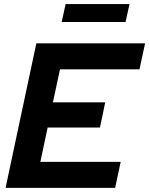

<svg xmlns="http://www.w3.org/2000/svg" viewBox="-20 -910 723 930"><path d="M7 0 156 -700H682.7L655.6 -574.1H270.6L236.2 -414.2H489.6L464.2 -292.1H210.8L175.4 -125.9H564.6L537.7 0ZM278.7 -803.5 297.9 -890.2H607.3L588.2 -803.5Z"/></svg>

Font: Red Hat Display
Style: Italic
Weight: 300
Italic angle: -12°
Designer: Pentagram, MCKL
Foundry: Pentagram, MCKL
Version: Version 1.023